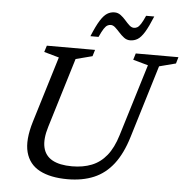

<svg xmlns="http://www.w3.org/2000/svg" viewBox="-59 -954 990 1022"><g transform="rotate(5 435.5 -443.0)"><path d="M213 -259Q192.5 -192.5 202.5 -148.2Q212.5 -104 251.5 -82.2Q290.5 -60.5 357 -60.5Q416 -60.5 462 -78.8Q508 -97 541.2 -138Q574.5 -179 595.5 -248L713 -631.5L632.5 -654L643 -688.5H871L861 -654L772.5 -631L654.5 -244Q627 -153 583.5 -97Q540 -41 479.2 -15.5Q418.5 10 338.5 10Q248 10 190.2 -20.2Q132.5 -50.5 115.5 -114.5Q98.5 -178.5 129.5 -280L237 -631.5L157 -654L168 -688.5H425.5L415 -654L326.5 -631ZM724 -893Q701 -837 682.8 -807.2Q664.5 -777.5 646.5 -766.5Q628.5 -755.5 606.5 -755.5Q588.5 -755.5 574 -766.5Q559.5 -777.5 546.8 -791.8Q534 -806 522 -817Q510 -828 497.5 -828Q488 -828 479.5 -823.2Q471 -818.5 461.2 -803.8Q451.5 -789 438 -759H394.5Q417.5 -815 436 -844.5Q454.5 -874 472.5 -885.2Q490.5 -896.5 512 -896.5Q530 -896.5 544.8 -885.5Q559.5 -874.5 572 -860Q584.5 -845.5 596.5 -834.5Q608.5 -823.5 621.5 -823.5Q631 -823.5 639.5 -828.5Q648 -833.5 657.8 -848.5Q667.5 -863.5 680.5 -893Z"/></g></svg>

Font: Newsreader 12pt
Style: Italic
Weight: 400
Italic angle: -17°
Version: Version 1.003